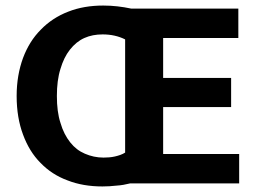

<svg xmlns="http://www.w3.org/2000/svg" viewBox="-20 -661 918 692"><path d="M349 11C303 11 261 4 223 -11C185 -25 153 -46 126 -74C99 -101 78 -135 63 -176C48 -216 40 -262 40 -315C40 -366 48 -411 63 -452C78 -492 99 -526 127 -554C154 -582 187 -604 226 -619C264 -634 306 -641 352 -641C387 -641 420 -637 453 -630H839V-524H568V-380H813V-275H568V-106H842V0H449C433 4 417 7 400 8C383 10 366 11 349 11ZM350 -537C326 -537 304 -533 284 -524C264 -515 247 -501 232 -482C217 -463 206 -440 198 -413C189 -385 185 -352 185 -315C185 -278 189 -245 198 -218C206 -190 218 -167 233 -148C248 -129 265 -116 286 -107C307 -98 329 -93 353 -93C367 -93 381 -94 394 -97C407 -100 420 -104 431 -111V-519C407 -531 380 -537 350 -537Z"/></svg>

Font: Holmes&Hills Bold
Style: Bold
Weight: 500
Designer: Noopur Datye, Girish Dalvi, Yashodeep Gholap, Pallavi Karambelkar
Foundry: Ek Type
Version: ""